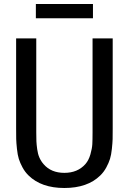

<svg xmlns="http://www.w3.org/2000/svg" viewBox="-20 -916 640 954"><path d="M441.9 -825.2H158.2V-896H441.9ZM540 -277.8Q540 -243.2 539.6 -225.1Q539.1 -207 535.9 -176.5Q532.7 -146 526.6 -126.5Q520.5 -106.9 508.3 -84.2Q496.1 -61.5 478 -43.9Q414.6 18.1 299.8 18.1Q185.5 18.1 122.1 -43.9Q104 -61.5 91.8 -84.2Q79.6 -106.9 73.5 -126.5Q67.4 -146 64.2 -176.5Q61 -207 60.5 -225.1Q60.1 -243.2 60.1 -277.8V-725.1H160.2V-258.8Q160.2 -229.5 160.9 -213.9Q161.6 -198.2 164.8 -174.6Q168 -150.9 175.8 -133.1Q183.6 -115.2 196.8 -100.1Q233.9 -57.1 299.8 -57.1Q365.2 -57.1 403.8 -100.1Q420.9 -119.6 429.2 -148.9Q437.5 -178.2 438.7 -199.2Q439.9 -220.2 439.9 -258.8V-725.1H540Z"/></svg>

Font: Aurulent Sans Mono
Style: Regular
Weight: 400
Monospace: yes
Version: Version 2007.05.04